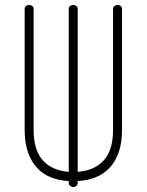

<svg xmlns="http://www.w3.org/2000/svg" viewBox="-20 -751 589 771"><path d="M452 -731Q459 -731 464.5 -727Q470 -723 470 -714V-230Q470 -177 456.5 -139Q443 -101 419 -76Q395 -51 362.5 -38.5Q330 -26 292 -24V-18Q292 -9 286.5 -4.5Q281 0 274 0Q267 0 261.5 -4.5Q256 -9 256 -18V-24Q218 -26 185.5 -38.5Q153 -51 129.5 -76Q106 -101 92.5 -139Q79 -177 79 -230V-714Q79 -723 84.5 -727Q90 -731 97 -731Q104 -731 109.5 -727Q115 -723 115 -714V-230Q115 -148 152 -107Q189 -66 256 -61V-714Q256 -723 261.5 -727Q267 -731 274 -731Q281 -731 286.5 -727Q292 -723 292 -714V-61Q359 -66 396.5 -107Q434 -148 434 -230V-714Q434 -723 439.5 -727Q445 -731 452 -731Z"/></svg>

Font: AkaAcidDosis
Style: ExtraLight
Weight: 250
Designer: Edgar Tolentino, Pablo Impallari, Igino Marini, Aka-Acid
Foundry: Edgar Tolentino, Pablo Impallari, Igino Marini, Aka-Acid
Version: Version 1.007